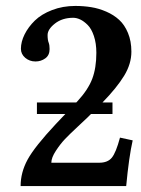

<svg xmlns="http://www.w3.org/2000/svg" viewBox="-20 -630 478 650"><path d="M360.8 -283.2V-244.1H288.1L276.9 -232.9Q271.5 -227.5 243.4 -201.4Q215.3 -175.3 200 -159.2Q184.6 -143.1 169.2 -119.6Q153.8 -96.2 153.8 -79.1H315.9Q344.7 -79.1 358.6 -96.2Q372.6 -113.3 386.2 -164.1L429.2 -154.8Q416.5 -99.1 407.2 0H49.8Q49.8 -46.4 73.5 -89.8Q97.2 -133.3 168.9 -210L201.2 -244.1H105V-283.2H238.3L241.2 -286.1Q278.3 -326.2 292.2 -363Q306.2 -399.9 306.2 -451.2Q306.2 -483.4 297.9 -508.1Q289.6 -532.7 276.9 -545.4Q264.2 -558.1 251.7 -564Q239.3 -569.8 228 -569.8Q190.9 -569.8 166 -550.3Q141.1 -530.8 141.1 -511.2Q141.1 -494.1 145 -484.9Q147.9 -477.1 147.9 -463.9Q147.9 -442.9 133.3 -432.4Q118.7 -421.9 100.1 -421.9Q80.1 -421.9 65.4 -434.3Q50.8 -446.8 50.8 -464.8Q50.8 -488.3 63.2 -513.4Q75.7 -538.6 97.9 -560.3Q120.1 -582 156.2 -595.9Q192.4 -609.9 234.9 -609.9Q263.2 -609.9 288.8 -605.7Q314.5 -601.6 339.8 -590.6Q365.2 -579.6 383.5 -562.7Q401.9 -545.9 413.3 -518.3Q424.8 -490.7 424.8 -455.1Q424.8 -413.6 400.1 -373.3Q375.5 -333 327.1 -283.2Z"/></svg>

Font: Linux Libertine G
Style: Semibold
Weight: 600
Designer: Philipp H. Poll
Foundry: Philipp H. Poll
Version: Version 5.1.1